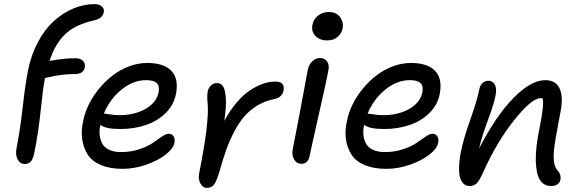

<svg xmlns="http://www.w3.org/2000/svg" viewBox="-20 -825 2818 927"><path d="M99.1 -33.2Q77.6 -33.2 65.4 -54.7Q53.2 -76.2 60.1 -110.8Q77.1 -197.3 89.4 -306.2Q101.6 -415 115.2 -484.9Q130.4 -560.1 163.1 -621.6Q195.8 -683.1 239.3 -722.7Q282.7 -762.2 333.5 -783.7Q384.3 -805.2 437 -805.2Q457 -805.2 470.7 -794.9Q484.4 -784.7 481 -766.1Q474.6 -735.4 436 -727.1Q342.8 -706.5 293.9 -659.2Q245.1 -611.8 219.2 -530.8Q290 -543.9 344.2 -543.9Q368.2 -543.9 380.6 -531Q393.1 -518.1 389.2 -499Q386.7 -484.9 375.2 -476.3Q363.8 -467.8 344.2 -467.8Q314.9 -467.3 288.8 -464.6Q262.7 -461.9 249.3 -459.5Q235.8 -457 218.3 -453.1Q200.7 -449.2 196.8 -448.2Q196.8 -446.8 196.3 -444.1Q195.8 -441.4 195.8 -439.9Q188 -402.8 176.5 -292Q165 -181.2 146 -88.9Q139.6 -57.1 128.9 -45.2Q118.2 -33.2 99.1 -33.2Z M571.8 -9.8Q511.2 -9.8 468.5 -27.6Q425.8 -45.4 404.8 -76.7Q383.8 -107.9 377.2 -150.4Q370.6 -192.9 381.8 -242.2Q389.6 -281.7 409.4 -321.8Q429.2 -361.8 458.7 -397.5Q488.3 -433.1 523.9 -460.7Q559.6 -488.3 603 -504.6Q646.5 -521 690.4 -521Q771 -521 807.4 -482.9Q843.8 -444.8 829.6 -371.1Q819.3 -318.4 779.8 -279.3Q740.2 -240.2 683.6 -221.2Q627 -202.1 560.5 -202.1Q489.7 -202.1 464.8 -222.2Q458.5 -195.3 461.4 -171.4Q464.4 -147.5 474.9 -129.6Q485.4 -111.8 508.3 -101.3Q531.2 -90.8 564.5 -90.8Q611.8 -90.8 653.3 -104.7Q694.8 -118.7 717.5 -135Q740.2 -151.4 761.2 -165.3Q782.2 -179.2 793.5 -179.2Q810.5 -179.2 818.4 -166.5Q826.2 -153.8 821.8 -133.8Q815.9 -106.9 779.5 -78.4Q743.2 -49.8 686 -29.8Q628.9 -9.8 571.8 -9.8ZM482.4 -276.9Q486.8 -276.9 509.3 -272.9Q531.7 -269 555.7 -269Q629.9 -269 682.4 -299.1Q734.9 -329.1 745.6 -377.9Q751.5 -408.7 737.5 -423.3Q723.6 -438 685.5 -438Q622.6 -438 566.4 -392.1Q510.3 -346.2 481.4 -276.9Z M979 82Q958.5 82 947.3 60.5Q936 39.1 941.9 9.8Q989.7 -229 982.9 -320.8Q978.5 -357.9 982.9 -383.8Q986.8 -401.9 998.8 -412.8Q1010.7 -423.8 1027.8 -423.8Q1046.9 -423.8 1057.1 -408Q1067.4 -392.1 1070.3 -351.6Q1073.2 -311 1063 -241.2Q1089.8 -291.5 1122.1 -329.3Q1154.3 -367.2 1186.8 -388.7Q1219.2 -410.2 1249.8 -420.7Q1280.3 -431.2 1309.6 -431.2Q1357.4 -431.2 1348.6 -386.2Q1340.8 -353 1301.8 -346.2Q1258.8 -337.4 1223.1 -315.9Q1187.5 -294.4 1161.1 -264.6Q1134.8 -234.9 1112.1 -191.9Q1089.4 -148.9 1073.2 -104Q1057.1 -59.1 1040.5 0Q1025.9 49.3 1013.9 65.7Q1002 82 979 82Z M1559.6 -629.9Q1522.9 -629.9 1502.4 -651.9Q1481.9 -673.8 1488.8 -706.1Q1493.7 -732.9 1516.1 -750Q1538.6 -767.1 1567.4 -767.1Q1604 -767.1 1622.1 -742.2Q1640.1 -717.3 1633.8 -686Q1629.4 -664.1 1610.1 -647Q1590.8 -629.9 1559.6 -629.9ZM1435.5 -34.2Q1411.6 -34.2 1399.7 -55.9Q1387.7 -77.6 1393.6 -106.9Q1418 -228 1438.7 -341.1Q1459.5 -454.1 1465.8 -486.8Q1470.2 -511.7 1487.1 -528.3Q1503.9 -544.9 1524.4 -544.9Q1546.9 -544.9 1559.1 -528.6Q1571.3 -512.2 1565.4 -483.9Q1558.1 -443.4 1520 -275.4Q1481.9 -107.4 1474.6 -70.8Q1466.8 -34.2 1435.5 -34.2Z M1845.2 -9.8Q1784.7 -9.8 1741.9 -27.6Q1699.2 -45.4 1678.2 -76.7Q1657.2 -107.9 1650.6 -150.4Q1644 -192.9 1655.3 -242.2Q1663.1 -281.7 1682.9 -321.8Q1702.6 -361.8 1732.2 -397.5Q1761.7 -433.1 1797.4 -460.7Q1833 -488.3 1876.5 -504.6Q1919.9 -521 1963.9 -521Q2044.4 -521 2080.8 -482.9Q2117.2 -444.8 2103 -371.1Q2092.8 -318.4 2053.2 -279.3Q2013.7 -240.2 1957 -221.2Q1900.4 -202.1 1834 -202.1Q1763.2 -202.1 1738.3 -222.2Q1731.9 -195.3 1734.9 -171.4Q1737.8 -147.5 1748.3 -129.6Q1758.8 -111.8 1781.7 -101.3Q1804.7 -90.8 1837.9 -90.8Q1885.3 -90.8 1926.8 -104.7Q1968.3 -118.7 1991 -135Q2013.7 -151.4 2034.7 -165.3Q2055.7 -179.2 2066.9 -179.2Q2084 -179.2 2091.8 -166.5Q2099.6 -153.8 2095.2 -133.8Q2089.4 -106.9 2053 -78.4Q2016.6 -49.8 1959.5 -29.8Q1902.3 -9.8 1845.2 -9.8ZM1755.9 -276.9Q1760.3 -276.9 1782.7 -272.9Q1805.2 -269 1829.1 -269Q1903.3 -269 1955.8 -299.1Q2008.3 -329.1 2019 -377.9Q2024.9 -408.7 2011 -423.3Q1997.1 -438 1959 -438Q1896 -438 1839.8 -392.1Q1783.7 -346.2 1754.9 -276.9Z M2641.1 73.2Q2606 73.2 2587.4 44.4Q2568.8 15.6 2566.9 -47.6Q2564.9 -110.8 2585.9 -211.9Q2607.9 -320.3 2600.1 -350.1Q2598.6 -350.1 2595.2 -350.6Q2591.8 -351.1 2589.8 -351.1Q2547.9 -351.1 2464.6 -247.6Q2381.3 -144 2315.9 0Q2296.9 43.9 2283 58.6Q2269 73.2 2248 73.2Q2223.1 73.2 2210 52.2Q2196.8 31.2 2196.3 -4.2Q2195.8 -39.6 2204.1 -86.9Q2218.3 -157.2 2250.7 -247.6Q2283.2 -337.9 2294.9 -397Q2298.8 -414.6 2310.3 -424.8Q2321.8 -435.1 2338.9 -435.1Q2357.9 -435.1 2368.9 -416.3Q2379.9 -397.5 2372.1 -361.8Q2365.7 -325.7 2336.7 -247.8Q2307.6 -169.9 2293 -107.9Q2374.5 -266.1 2459.2 -352.1Q2543.9 -438 2612.3 -438Q2663.6 -438 2682.1 -397.2Q2700.7 -356.4 2686 -284.2Q2657.7 -138.2 2654.3 -95.7Q2648.4 -26.4 2672.9 -1Q2689.9 17.6 2686 42Q2683.1 56.6 2671.4 64.9Q2659.7 73.2 2641.1 73.2Z"/></svg>

Font: Shantell Sans Bouncy
Style: Italic
Weight: 400
Italic angle: -11.31°
Designer: Stephen Nixon, Anya Danilova, Shantell Martin
Foundry: Arrow Type
Version: Version 1.006;[9816181b4]